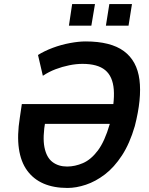

<svg xmlns="http://www.w3.org/2000/svg" viewBox="-20 -920 739 950"><path d="M314 10Q246 10 196 -11.5Q146 -33 114.5 -76Q83 -119 73.5 -184.5Q64 -250 78 -337L88 -405H575L561 -307H178L205 -325Q190 -241 200 -191Q210 -141 239.5 -118.5Q269 -96 312 -96Q351 -96 390.5 -113Q430 -130 464 -175Q498 -220 523 -306Q548 -411 543 -476.5Q538 -542 500.5 -573Q463 -604 388 -604Q357 -604 322.5 -597Q288 -590 255 -577.5Q222 -565 192 -545L168 -648Q200 -668 241.5 -683.5Q283 -699 326.5 -707Q370 -715 403 -715Q528 -715 593 -667Q658 -619 670 -525.5Q682 -432 647 -296Q622 -210 583.5 -151Q545 -92 499 -57Q453 -22 405 -6Q357 10 314 10ZM504 -793 521 -900H633L616 -793ZM321 -793 337 -900H450L432 -793Z"/></svg>

Font: Nunito Sans 7pt Condensed
Style: Bold Italic
Weight: 700
Width: 3
Italic angle: -9°
Designer: Vernon Adams
Foundry: Vernon Adams
Version: Version 3.101;gftools[0.9.27]